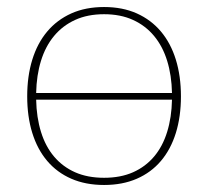

<svg xmlns="http://www.w3.org/2000/svg" viewBox="-20 -521 594 547"><path d="M276.5 -501Q329 -501 369.8 -482.8Q410.5 -464.5 438.5 -431.2Q466.5 -398 481 -351Q495.5 -304 495.5 -246.5Q495.5 -189 481 -142.2Q466.5 -95.5 438.5 -62.5Q410.5 -29.5 369.8 -11.8Q329 6 276.5 6Q224 6 183.2 -11.8Q142.5 -29.5 114.5 -62.5Q86.5 -95.5 72 -142.2Q57.5 -189 57.5 -246.5Q57.5 -304 72 -351Q86.5 -398 114.5 -431.2Q142.5 -464.5 183.2 -482.8Q224 -501 276.5 -501ZM276.5 -480.5Q229.5 -480.5 194 -464.2Q158.5 -448 134 -418.5Q109.5 -389 96.8 -347.8Q84 -306.5 83 -256H470Q469 -306.5 456.2 -347.8Q443.5 -389 419 -418.5Q394.5 -448 359 -464.2Q323.5 -480.5 276.5 -480.5ZM276.5 -14.5Q323.5 -14.5 359 -30.2Q394.5 -46 419 -75Q443.5 -104 456.2 -145.2Q469 -186.5 470 -237H83Q84 -186.5 96.8 -145.2Q109.5 -104 134 -75Q158.5 -46 194 -30.2Q229.5 -14.5 276.5 -14.5Z"/></svg>

Font: Lato Thin
Style: Regular
Weight: 200
Designer: Lukasz Dziedzic
Foundry: tyPoland Lukasz Dziedzic
Version: Version 2.007; 2014-02-27